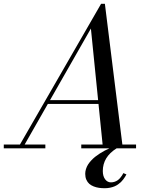

<svg xmlns="http://www.w3.org/2000/svg" viewBox="-65 -785 810 1016"><path d="M-45 -20H40.5L470 -765H490L582.5 -20H655V0H552Q479 45.5 479 120Q479 147.1 491.2 163.6Q503.5 180 522 180Q532.4 180 541.7 176.8Q551 173.6 557.6 168.9Q564.2 164.2 570.4 157.2Q576.5 150.2 580.3 144.2Q584.1 138.2 588 131L604 138Q600.1 145.1 596.6 150.9Q593.1 156.8 587.1 164.6Q581.1 172.5 574.8 178.6Q568.5 184.6 559.4 191Q550.2 197.4 540.2 201.5Q530.2 205.6 517 208.3Q503.8 211 489 211Q472.8 211 458.6 208.9Q444.5 206.9 430.8 201.5Q417.1 196.1 407.5 187.8Q397.9 179.4 391.9 165.9Q386 152.4 386 135Q386 122 390 109.3Q394 96.6 400.9 85.6Q407.9 74.6 417.8 64.1Q427.6 53.5 438.6 44.7Q449.6 35.9 462.6 27.6Q475.6 19.2 488 12.6Q500.4 6 513.8 0H365V-20H478L456.2 -235H188.1L65.4 -20H175V0H-45ZM416 -634 199.6 -255H454.2Z"/></svg>

Font: Bodoni* 11
Style: Italic
Weight: 400
Italic angle: -13°
Version: Version 1.002